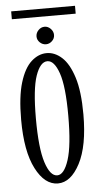

<svg xmlns="http://www.w3.org/2000/svg" viewBox="-53 -746 417 791"><g transform="rotate(-5 156.0 -350.5)"><path d="M154.5 11Q100 11 63 -61Q26 -133 26 -263.5Q26 -359 43.8 -417Q61.5 -475 91 -501.5Q120.5 -528 154.5 -528Q188 -528 217.2 -501.5Q246.5 -475 265 -417Q283.5 -359 283.5 -263.5Q283.5 -133 245.8 -61Q208 11 154.5 11ZM154.5 -22.5Q183 -22.5 202 -81.5Q221 -140.5 221 -263.5Q221 -385 202 -439.8Q183 -494.5 154.5 -494.5Q125 -494.5 106 -439.8Q87 -385 87 -263.5Q87 -140.5 106 -81.5Q125 -22.5 154.5 -22.5ZM155.5 -564.5Q141 -564.5 130 -575Q119 -585.5 119 -600Q119 -614.5 130 -625.8Q141 -637 155.5 -637Q169.5 -637 180.5 -625.8Q191.5 -614.5 191.5 -600Q191.5 -585.5 180.5 -575Q169.5 -564.5 155.5 -564.5ZM24 -679.5V-712H288V-679.5Z"/></g></svg>

Font: Imbue 10pt Light
Style: Regular
Weight: 300
Designer: Tyler Finck
Foundry: Etcetera Type Company
Version: Version 1.102; ttfautohint (v1.8.3)